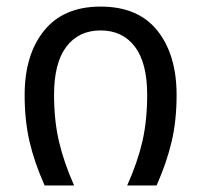

<svg xmlns="http://www.w3.org/2000/svg" viewBox="-20 -566 614 586"><path d="M116.2 0Q85 -69.8 70.1 -134Q55.2 -198.2 55.2 -275.9Q55.2 -398.9 114.5 -472.4Q173.8 -545.9 287.1 -545.9Q401.9 -545.9 460.4 -472.4Q519 -398.9 519 -275.9Q519 -198.2 503.9 -134Q488.8 -69.8 458 0H368.2Q399.9 -70.8 414.6 -134.5Q429.2 -198.2 429.2 -276.9Q429.2 -374 391.6 -423.6Q354 -473.1 287.1 -473.1Q220.2 -473.1 182.6 -423.6Q145 -374 145 -276.9Q145 -198.2 159.9 -134.5Q174.8 -70.8 206.1 0Z"/></svg>

Font: Kurinto Seri
Style: Regular
Weight: 400
Designer: Kurinto was developed by Clint Goss from a range of fonts that are compatible with the SIL Open Font License Version 1.1
Foundry: Clinton F. Goss
Version: Version 2.196; July 25, 2020